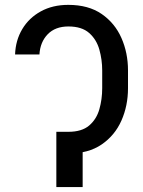

<svg xmlns="http://www.w3.org/2000/svg" viewBox="-20 -757 579 777"><path d="M233.4 -223.6H256.8Q311 -223.6 340.8 -249Q370.6 -274.4 382.1 -314.9Q393.6 -355.5 393.6 -399.9V-472.2Q393.6 -515.1 382.1 -556.2Q370.6 -597.2 340.8 -623.5Q311 -649.9 256.8 -649.9Q203.6 -649.9 173.1 -618.4Q142.6 -586.9 139.6 -536.6H41Q43 -593.8 70.1 -639.2Q97.2 -684.6 145 -710.9Q192.9 -737.3 256.3 -737.3Q337.9 -737.3 391.4 -700.4Q444.8 -663.6 471.4 -603.3Q498 -543 498 -472.2V-399.9Q498 -329.1 471.4 -269Q444.8 -209 391.4 -172.4Q337.9 -135.7 256.3 -135.7H233.4ZM314.5 -223.6V0H208V-223.6Z"/></svg>

Font: Inter 16pt
Style: Regular
Weight: 400
Version: Version 4.001;git-66647c0bb